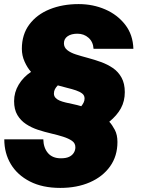

<svg xmlns="http://www.w3.org/2000/svg" viewBox="-20 -730 690 940"><path d="M275 190Q188 190 126.5 158.5Q65 127 33 73.5Q1 20 1 -48H192Q193 -6 215 19.5Q237 45 278 45Q303 45 318 38Q333 31 341 18.5Q349 6 349 -9Q349 -29 332.5 -40.5Q316 -52 289.5 -60.5Q263 -69 230.5 -76.5Q198 -84 166 -94.5Q134 -105 107.5 -122.5Q81 -140 65 -167Q49 -194 49 -235Q49 -278 71.5 -315.5Q94 -353 132 -378Q114 -398 100.5 -428Q87 -458 87 -491Q87 -561 123.5 -610Q160 -659 223 -684.5Q286 -710 365 -710Q435 -710 495 -684Q555 -658 593 -609Q631 -560 633 -491H438Q436 -525 413.5 -545Q391 -565 359 -565Q329 -565 311 -552.5Q293 -540 293 -518Q293 -498 309 -485Q325 -472 351.5 -463.5Q378 -455 410 -446.5Q442 -438 474 -426.5Q506 -415 532.5 -397Q559 -379 575 -350Q591 -321 591 -279Q591 -235 572 -200Q553 -165 515 -134Q529 -119 542 -94.5Q555 -70 555 -35Q555 34 519 84.5Q483 135 420 162.5Q357 190 275 190ZM378 -210Q385 -219 389.5 -228Q394 -237 394 -248Q394 -263 382.5 -272Q371 -281 352 -287.5Q333 -294 310 -299.5Q287 -305 263 -312Q254 -303 249 -293.5Q244 -284 244 -272Q244 -260 251.5 -251.5Q259 -243 272 -237.5Q285 -232 302 -228Q319 -224 338.5 -220Q358 -216 378 -210Z"/></svg>

Font: Azeret Mono Thin ExtraBold
Style: Italic
Weight: 800
Italic angle: -12°
Version: Version 1.002